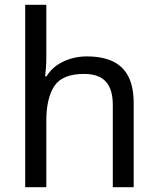

<svg xmlns="http://www.w3.org/2000/svg" viewBox="-20 -780 658 800"><path d="M173 -537Q173 -518 171.5 -498Q170 -478 168 -462H174Q191 -490 217 -508Q243 -526 275 -535.5Q307 -545 341 -545Q406 -545 449.5 -524.5Q493 -504 515 -461Q537 -418 537 -349V0H450V-343Q450 -408 421 -440Q392 -472 330 -472Q240 -472 206.5 -421.5Q173 -371 173 -277V0H85V-760H173Z"/></svg>

Font: ltamil05
Style: Book
Weight: 400
Designer: Jelle Bosma - Monotype Design Team
Foundry: Monotype Imaging Inc.
Version: Version 2.003